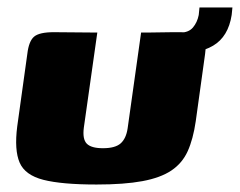

<svg xmlns="http://www.w3.org/2000/svg" viewBox="-20 -486 641 513"><path d="M240 -399 204 -145Q200 -114 212 -102Q224 -90 255 -90Q288 -90 302.5 -103Q317 -116 321 -143L357 -399Q358 -399 372.5 -399Q387 -399 406.5 -399.5Q426 -400 442 -400Q458 -400 461 -400Q488 -400 504.5 -397.5Q521 -395 526.5 -383.5Q532 -372 528 -342L503 -162Q496 -114 481.5 -82Q467 -50 438 -30.5Q409 -11 360.5 -2Q312 7 238 7Q145 7 96 -5.5Q47 -18 32.5 -51.5Q18 -85 26 -148L53 -342Q57 -376 71 -388Q85 -400 124 -400Q154 -400 182 -399.5Q210 -399 240 -399ZM434 -341 441 -399H462Q484 -399 495.5 -412.5Q507 -426 511 -446L513 -466H601L599 -446Q590 -388 549.5 -364Q509 -340 434 -341Z"/></svg>

Font: Genos ExtraBold
Style: Italic
Weight: 800
Italic angle: -8°
Version: Version 1.010